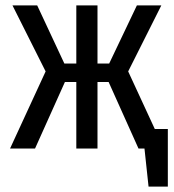

<svg xmlns="http://www.w3.org/2000/svg" viewBox="-20 -547 640 707"><path d="M261 0V-245H219L109 0H17L148 -284L26 -527H117L217 -313H261V-527H339V-313H382L484 -527H574L452 -284L550 -72H598V140H527L512 0H490L380 -245H339V0Z"/></svg>

Font: Wlorlttqgufhjawjgtejqphaquk
Style: Regular
Weight: 400
Monospace: yes
Designer: Carrois Corporate & Edenspiekermann
Foundry: Carrois Corporate GbR & Edenspiekermann AG
Version: Version 2.001